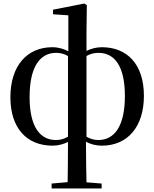

<svg xmlns="http://www.w3.org/2000/svg" viewBox="-20 -811 877 1090"><path d="M558 16C705 16 797 -92 797 -267C797 -445 703 -543 558 -543C526 -543 495 -534 471 -522V-626L473 -782L459 -791L281 -756V-730L368 -724V-520C343 -533 311 -543 278 -543C132 -543 39 -436 39 -259C39 -82 133 16 279 16C311 16 341 7 366 -5C366 83 365 152 364 223L273 231V259H557V231L471 224C470 157 468 103 468 -6C493 7 524 16 558 16ZM366 -35C347 -24 325 -16 298 -16C206 -16 148 -93 148 -260C148 -430 206 -511 299 -511C325 -511 347 -504 366 -493ZM471 -493C490 -504 512 -511 539 -511C631 -511 689 -435 689 -266C689 -97 631 -16 538 -16C512 -16 490 -24 471 -35Z"/></svg>

Font: Noto Serif CJK HK SemiBold
Style: Regular
Weight: 600
Designer: Ryoko NISHIZUKA 西塚涼子 (kana & ideographs); Frank Grießhammer (Latin, Greek & Cyrillic); Wenlong ZHANG 张文龙 (bopomofo); San
Foundry: Adobe
Version: Version 2.001;hotconv 1.1.0;makeotfexe 2.6.0